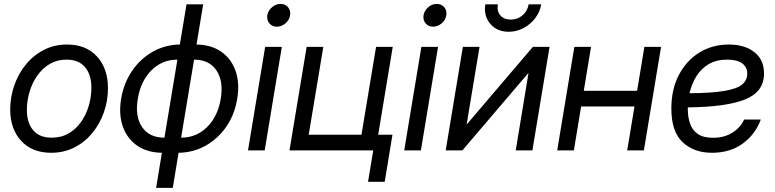

<svg xmlns="http://www.w3.org/2000/svg" viewBox="-20 -749 3858 956"><path d="M234.9 11.7Q139.6 11.7 85.2 -47.9Q30.8 -107.4 30.8 -203.1Q30.8 -264.6 50.8 -322.8Q70.8 -380.9 108.2 -427Q145.5 -473.1 197.8 -500.2Q250 -527.3 314 -527.3Q409.2 -527.3 463.4 -467.3Q517.6 -407.2 517.6 -310.5Q517.6 -248.5 497.6 -190.7Q477.5 -132.8 440.2 -87.2Q402.8 -41.5 350.8 -14.9Q298.8 11.7 234.9 11.7ZM237.3 -63.5Q285.6 -63.5 322.5 -85.2Q359.4 -106.9 384.5 -143.3Q409.7 -179.7 422.4 -223.9Q435.1 -268.1 435.1 -312.5Q435.1 -377.4 403.3 -414.8Q371.6 -452.1 311.5 -452.1Q264.6 -452.1 228 -430.7Q191.4 -409.2 166 -373Q140.6 -336.9 127.2 -292.2Q113.8 -247.6 113.8 -201.2Q113.8 -137.2 145.3 -100.3Q176.8 -63.5 237.3 -63.5Z M757.3 186.5 786.1 11.7Q713.4 10.7 663.3 -23.7Q613.3 -58.1 591.8 -118.4Q570.3 -178.7 583 -256.8Q596.2 -335.4 637.7 -396.2Q679.2 -457 741 -491.7Q802.7 -526.4 875.5 -527.3L908.7 -727.5H991.7L958.5 -527.3Q1031.2 -526.4 1081.3 -491.7Q1131.3 -457 1152.8 -396.2Q1174.3 -335.4 1161.1 -256.8Q1148.4 -178.7 1106.9 -118.4Q1065.4 -58.1 1003.9 -23.7Q942.4 10.7 869.1 11.7L840.3 186.5ZM881.8 -63.5Q957.5 -63.5 1011 -116.2Q1064.5 -168.9 1079.1 -256.8Q1093.8 -345.2 1057.6 -398.7Q1021.5 -452.1 946.3 -452.1L881.8 -63.5ZM798.8 -63.5 863.3 -452.1H862.8Q787.6 -452.1 734.1 -398.9Q680.7 -345.7 666 -256.8Q651.4 -168.9 687.5 -116.2Q723.6 -63.5 798.8 -63.5Z M1214.8 0 1300.3 -515.6H1383.3L1297.9 0ZM1358.4 -616.2Q1335 -616.2 1321.3 -632.8Q1307.6 -649.4 1311 -672.9Q1314.9 -696.3 1334.2 -712.9Q1353.5 -729.5 1377 -729.5Q1400.4 -729.5 1414.3 -712.9Q1428.2 -696.3 1424.3 -672.9Q1420.9 -649.4 1401.4 -632.8Q1381.8 -616.2 1358.4 -616.2Z M1421.4 0 1506.8 -515.6H1589.8L1517.1 -78.1H1779.8L1852.5 -515.6H1935.5L1850.1 0ZM1812.5 156.2 1838.4 0H1802.2L1814.9 -78.1H1934.1L1895.5 156.2Z M1992.7 0 2078.1 -515.6H2161.1L2075.7 0ZM2136.2 -616.2Q2112.8 -616.2 2099.1 -632.8Q2085.4 -649.4 2088.9 -672.9Q2092.8 -696.3 2112.1 -712.9Q2131.3 -729.5 2154.8 -729.5Q2178.2 -729.5 2192.1 -712.9Q2206.1 -696.3 2202.1 -672.9Q2198.7 -649.4 2179.2 -632.8Q2159.7 -616.2 2136.2 -616.2Z M2630.9 0H2547.9L2611.3 -384.3H2609.9L2282.2 0H2199.2L2284.7 -515.6H2367.7L2303.7 -130.9H2305.2L2633.3 -515.6H2716.3ZM2512.7 -590.8Q2473.6 -590.8 2445.3 -609.1Q2417 -627.4 2403.6 -658.4Q2390.1 -689.5 2396.5 -727.5H2459Q2453.1 -693.8 2471.2 -672.6Q2489.3 -651.4 2522.9 -651.4Q2556.6 -651.4 2581.5 -672.6Q2606.4 -693.8 2612.3 -727.5H2674.8Q2668.5 -689.5 2644.8 -658.4Q2621.1 -627.4 2586.4 -609.1Q2551.8 -590.8 2512.7 -590.8Z M2922.9 -515.6 2886.7 -296.9H3152.3L3188.5 -515.6H3271.5L3186 0H3103L3139.2 -218.8H2873.5L2837.4 0H2754.4L2839.8 -515.6Z M3524.9 11.7Q3435.5 11.7 3379.2 -40.8Q3322.8 -93.3 3322.8 -208.5Q3322.8 -304.7 3360.4 -376.2Q3397.9 -447.8 3462.6 -487.5Q3527.3 -527.3 3608.9 -527.3Q3687.5 -527.3 3735.8 -489.7Q3784.2 -452.1 3784.2 -383.3Q3784.2 -292 3690.7 -254.2Q3597.2 -216.3 3404.8 -214.4Q3404.8 -209 3404.8 -203.6Q3404.8 -167.5 3415.3 -135.3Q3425.8 -103 3453.1 -83Q3480.5 -63 3529.8 -63Q3586.4 -63 3626.7 -88.4Q3667 -113.8 3685.1 -153.8H3768.1Q3741.2 -80.1 3678.2 -34.2Q3615.2 11.7 3524.9 11.7ZM3413.1 -284.7Q3524.9 -285.6 3587.4 -296.4Q3649.9 -307.1 3675.3 -328.4Q3700.7 -349.6 3700.7 -382.3Q3700.7 -415 3675.3 -433.6Q3649.9 -452.1 3600.6 -452.1Q3546.9 -452.1 3508.8 -429.7Q3470.7 -407.2 3447.3 -369.1Q3423.8 -331.1 3413.1 -284.7Z"/></svg>

Font: Inter Display
Style: Italic
Weight: 400
Italic angle: -9.39999°
Designer: Rasmus Andersson
Foundry: rsms
Version: Version 4.000;git-a52131595